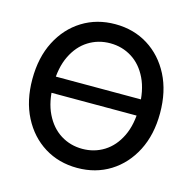

<svg xmlns="http://www.w3.org/2000/svg" viewBox="-109 -848 969 968"><g transform="rotate(15 376.0 -364.0)"><path d="M618.2 -405.8V-321.3H127.9V-405.8ZM376.5 11.2Q280.3 11.2 204.8 -35.6Q129.4 -82.5 86.2 -166.7Q43 -251 43 -363.3Q43 -476.6 86.2 -560.8Q129.4 -645 204.8 -691.9Q280.3 -738.8 376.5 -738.8Q472.7 -738.8 547.9 -691.9Q623 -645 666.3 -560.8Q709.5 -476.6 709.5 -363.3Q709.5 -251 666.3 -166.7Q623 -82.5 547.9 -35.6Q472.7 11.2 376.5 11.2ZM376.5 -88.4Q439 -88.4 489.7 -120.1Q540.5 -151.9 570.3 -213.4Q600.1 -274.9 600.1 -363.3Q600.1 -452.1 570.3 -513.9Q540.5 -575.7 489.7 -607.4Q439 -639.2 376.5 -639.2Q314 -639.2 263.2 -607.4Q212.4 -575.7 182.4 -513.9Q152.3 -452.1 152.3 -363.3Q152.3 -274.9 182.4 -213.4Q212.4 -151.9 263.2 -120.1Q314 -88.4 376.5 -88.4Z"/></g></svg>

Font: Inter 28pt Medium
Style: Regular
Weight: 500
Designer: Rasmus Andersson
Foundry: rsms
Version: Version 4.001;git-66647c0bb